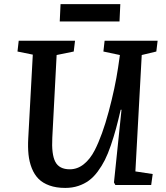

<svg xmlns="http://www.w3.org/2000/svg" viewBox="-20 -898 805 932"><path d="M273.9 -877.9H564L560.1 -793.9H270ZM637.2 -65.9 721.2 -53.2 713.9 0H540L533.2 -12.2L569.8 -365.2H565.9Q553.7 -313 543 -273.4Q532.2 -233.9 518.1 -192.4Q503.9 -150.9 489 -121.3Q474.1 -91.8 454.1 -64.9Q434.1 -38.1 411.4 -21.5Q388.7 -4.9 359.9 4.6Q331.1 14.2 296.9 14.2Q252.9 14.2 220.2 2.4Q187.5 -9.3 167 -30Q146.5 -50.8 134.3 -81.5Q122.1 -112.3 118.4 -147.9Q114.7 -183.6 117.2 -228L139.2 -632.8L64.9 -647.9L70.8 -700.2H344.2L337.9 -647.9L254.9 -630.9L233.9 -230Q229.5 -148.9 248.5 -112.5Q267.6 -76.2 318.8 -76.2Q356 -76.2 387 -101.1Q418 -126 439.9 -168.9Q476.6 -240.7 507.6 -356.2Q538.6 -471.7 553.2 -569.8L562 -630.9L481.9 -647.9L487.8 -700.2H745.1L738.8 -647.9L668 -630.9Z"/></svg>

Font: Literata Book SemiBold
Style: Italic
Weight: 600
Italic angle: -3°
Designer: Latin by Veronika Burian and Jose Scaglione. Greek by Irene Vlachou. Cyrillic by Vera Evstafieva
Foundry: TypeTogether
Version: Version 1.003;PS 001.003;hotconv 1.0.88;makeotf.lib2.5.64775